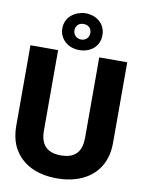

<svg xmlns="http://www.w3.org/2000/svg" viewBox="-101 -1014 819 1094"><g transform="rotate(10 308.0 -467.5)"><path d="M26 -244C26 -203 33 -167 46 -135C86 -44 175 10 305 10C345 10 382 5 416 -6C516 -37 586 -116 586 -244V-711H424V-246C424 -163 386 -123 305 -123C225 -123 186 -163 186 -246V-711H26ZM188 -838C188 -823 191 -808 197 -795C214 -759 251 -732 304 -732C368 -732 420 -772 420 -838C420 -904 368 -945 304 -945C288 -945 272 -941 258 -936C221 -921 188 -890 188 -838ZM258 -838C258 -865 276 -883 304 -883C332 -883 350 -865 350 -838C350 -812 331 -793 304 -793C278 -793 258 -813 258 -838Z"/></g></svg>

Font: Asimov Pro
Style: Blk
Weight: 900
Designer: Google
Version: Version 2.000980; 2014